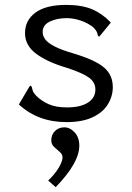

<svg xmlns="http://www.w3.org/2000/svg" viewBox="-20 -488 540 783"><path d="M251 10Q135 10 57 -62L97 -130L103 -139L109 -135Q111 -127 113.5 -118.5Q116 -110 127 -98Q148 -77 177.5 -63.5Q207 -50 253 -50Q308 -50 338.5 -69.5Q369 -89 369 -123Q369 -152 343.5 -171Q318 -190 254 -211Q175 -234 128.5 -268Q82 -302 82 -353Q82 -405 124.5 -436.5Q167 -468 250 -468Q314 -468 356 -450Q398 -432 432 -396L391 -346L384 -338L379 -343Q378 -351 374.5 -358.5Q371 -366 360 -377Q337 -395 308 -404.5Q279 -414 252 -414Q212 -414 183 -400Q154 -386 154 -357Q154 -342 164.5 -327.5Q175 -313 203 -298.5Q231 -284 283 -269Q369 -243 404.5 -212.5Q440 -182 440 -133Q440 -95 419.5 -62Q399 -29 357 -9.5Q315 10 251 10ZM207.1 275.2 176.5 248.2Q201.7 224.8 218.4 197.8Q235 170.8 235 153.7Q235 141.1 223.8 131.7Q212.5 122.2 200.8 111.4Q189.1 100.6 189.1 84.4Q189.1 61.9 204 46.6Q218.8 31.3 242.2 31.3Q265.6 31.3 284.5 52Q303.4 72.7 303.4 106Q303.4 176.2 207.1 275.2Z"/></svg>

Font: Inconsolata Nerd Font Mono
Style: Regular
Weight: 400
Monospace: yes
Designer: Raph Levien, Cyreal, Brenton Simpson
Foundry: Raph Levien, Cyreal, Google
Version: Version 3.000; ttfautohint (v1.8.3);Nerd Fonts 3.0.2